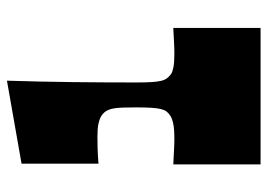

<svg xmlns="http://www.w3.org/2000/svg" viewBox="-126 -626 752 539"><g transform="rotate(-90 249.5 -356.0)"><path d="M58 0V-245Q81 -244 98.5 -243Q116 -242 129 -242Q157 -242 171.5 -245Q186 -248 194 -253Q202 -258 206.5 -264Q211 -270 213.5 -280.5Q216 -291 217 -307.5Q218 -324 218 -350Q218 -371 217.5 -385.5Q217 -400 215.5 -410Q214 -420 211 -427Q208 -434 204 -438.5Q200 -443 194 -447Q186 -452 172.5 -455Q159 -458 136 -458Q123 -458 103 -457.5Q83 -457 60 -455V-671L293 -712Q290 -616 289 -526Q288 -436 288 -350Q288 -324 289 -307Q290 -290 292.5 -279.5Q295 -269 300 -262.5Q305 -256 312 -251Q318 -247 331.5 -244.5Q345 -242 370 -242Q384 -242 401.5 -243Q419 -244 441 -245V0Z"/></g></svg>

Font: Ojuju ExtraLight ExtraBold
Style: Regular
Weight: 800
Version: Version 1.000